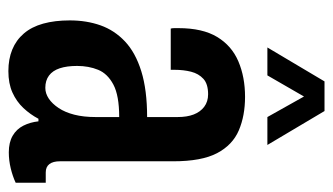

<svg xmlns="http://www.w3.org/2000/svg" viewBox="-184 -580 776 447"><g transform="rotate(90 203.5 -356.0)"><path d="M145 12Q117 12 95 3Q73 -6 57.5 -24Q42 -42 34.5 -69Q27 -96 27 -131Q27 -170 38.5 -202.5Q50 -235 76 -259.5Q102 -284 145.5 -297.5Q189 -311 252 -311V-382Q252 -404 246 -419.5Q240 -435 228 -444Q216 -453 199 -453Q175 -453 163 -442Q151 -431 146.5 -413.5Q142 -396 142 -374V-366H46Q45 -370 45 -374.5Q45 -379 45 -384Q45 -440 65.5 -474Q86 -508 122.5 -523.5Q159 -539 205 -539Q249 -539 283 -524.5Q317 -510 336 -474Q355 -438 355 -372V-108Q355 -92 361.5 -83.5Q368 -75 381 -75H405V-5Q390 2 371.5 6.5Q353 11 334 11Q311 11 295.5 2Q280 -7 272 -23Q264 -39 262 -58H256Q246 -39 231 -23Q216 -7 195 2.5Q174 12 145 12ZM184 -74Q197 -74 209 -82Q221 -90 231 -105Q241 -120 246.5 -141.5Q252 -163 252 -191V-246Q202 -246 176.5 -232.5Q151 -219 142 -197Q133 -175 133 -148Q133 -124 138.5 -107.5Q144 -91 155.5 -82.5Q167 -74 184 -74ZM90 -591 169 -724H238L317 -591H252L183 -714H226L155 -591Z"/></g></svg>

Font: Archivo ExtraCondensed SemiBold
Style: Regular
Weight: 600
Width: 2
Designer: Hector Gatti
Foundry: Omnibus-Type
Version: Version 2.001